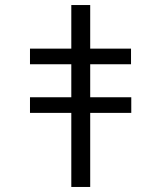

<svg xmlns="http://www.w3.org/2000/svg" viewBox="-20 -742 640 762"><path d="M263 -294H99V-356H263V-487H99V-549H263V-722H338V-549H500V-487H338V-356H501V-294H338V0H263Z"/></svg>

Font: JuliaMono
Style: Regular
Weight: 400
Monospace: yes
Designer: cormullion
Foundry: corm
Version: Version 0.055; ttfautohint (v1.8.4)